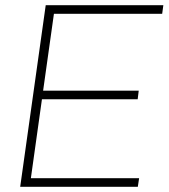

<svg xmlns="http://www.w3.org/2000/svg" viewBox="-20 -717 647 737"><path d="M57.5 0H509L514 -33H98.5L141 -336H508.5L512.5 -369H145.5L187 -664H602.5L607 -697H155.5Z"/></svg>

Font: HK Grotesk ExtraLight
Style: Italic
Weight: 200
Italic angle: -16°
Designer: Alfredo Marco Pradil
Foundry: Hanken Design Co.
Version: Version 3.001;FEAKit 1.0